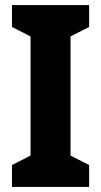

<svg xmlns="http://www.w3.org/2000/svg" viewBox="-20 -734 397 754"><path d="M330 0V-86L257 -123V-591L330 -628V-714H27V-628L100 -591V-123L27 -86V0Z"/></svg>

Font: Noto Sans Malayalam Condensed ExtraBold
Style: Regular
Weight: 800
Width: 3
Designer: Jelle Bosma - Monotype Design Team
Foundry: Monotype Imaging Inc.
Version: Version 2.104